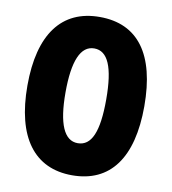

<svg xmlns="http://www.w3.org/2000/svg" viewBox="-82 -797 786 878"><g transform="rotate(10 310.5 -357.5)"><path d="M582 -358C582 -599 489 -725 311 -725C134 -725 39 -597 39 -359C39 -119 135 10 311 10C488 10 582 -118 582 -358ZM216 -358C216 -505 248 -579 311 -579C374 -579 405 -509 405 -358C405 -208 375 -139 311 -139C248 -139 216 -212 216 -358Z"/></g></svg>

Font: Noto Sans Georgian ExtraCondensed Black
Style: Regular
Weight: 900
Width: 2
Designer: Monotype Design Team, Akaki Razmadze
Foundry: Google LLC
Version: Version 2.005